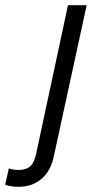

<svg xmlns="http://www.w3.org/2000/svg" viewBox="-134 -508 374 740"><path d="M-63 212Q-76 212 -90 210Q-104 208 -114 204L-100 141Q-85 147 -61 147Q-33 147 -17.5 133Q-2 119 5 86L128 -488H200L74 92Q63 149 27 180.5Q-9 212 -63 212Z"/></svg>

Font: Red Hat Text VF
Style: Italic
Weight: 400
Italic angle: -12°
Designer: Pentagram, MCKL
Foundry: Pentagram, MCKL
Version: Version 1.023